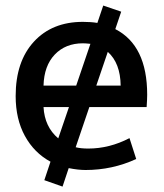

<svg xmlns="http://www.w3.org/2000/svg" viewBox="-20 -610 599 700"><path d="M37.1 -259.8Q37.1 -385.7 103.5 -458Q169.9 -530.3 282.2 -530.3Q312.5 -530.3 335 -526.4L356.4 -589.8L421.9 -567.4L400.4 -503.9Q516.6 -444.3 516.6 -264.6Q516.6 -249 514.6 -219.7H305.7L255.9 -73.2Q274.4 -68.4 301.8 -68.4Q378.9 -68.4 452.1 -106.4L476.6 -30.3Q389.6 9.8 292 9.8Q264.6 9.8 230.5 2.9L208 70.3L141.6 46.9L164.1 -20.5Q104.5 -52.7 70.8 -114.3Q37.1 -175.8 37.1 -259.8ZM138.7 -219.7Q142.6 -147.5 192.4 -105.5L231.4 -219.7ZM138.7 -297.9H257.8L309.6 -450.2Q292 -452.1 282.2 -452.1Q218.8 -452.1 179.7 -411.1Q140.6 -370.1 138.7 -297.9ZM331.1 -297.9H419.9Q418.9 -379.9 373 -420.9Z"/></svg>

Font: GenEi M Gothic v2 Medium
Style: Regular
Weight: 500
Version: Version 2.0